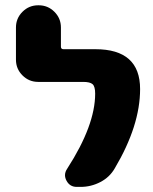

<svg xmlns="http://www.w3.org/2000/svg" viewBox="-20 -735 585 734"><path d="M273.4 -20.5Q247.1 -20.5 234.4 -43.9Q228.5 -54.7 228.5 -65.4Q228.5 -78.1 237.3 -90.8Q343.8 -255.9 343.8 -377Q343.8 -404.3 334 -413.1Q324.2 -421.9 297.9 -421.9H126Q90.8 -421.9 65.9 -446.8Q41 -471.7 41 -506.8V-629.9Q41 -665 65.9 -689.9Q90.8 -714.8 126 -714.8H127.9Q163.1 -714.8 188 -689.9Q212.9 -665 212.9 -629.9V-556.6Q212.9 -546.9 222.7 -546.9H344.7Q515.6 -546.9 515.6 -394.5Q515.6 -254.9 418.9 -91.8Q399.4 -57.6 363.8 -39.1Q328.1 -20.5 288.1 -20.5Z"/></svg>

Font: Gen Jyuu GothicX Heavy
Style: Bold
Weight: 900
Designer: [Source Han Sans]
Ryoko NISHIZUKA  (kana & ideographs); Paul D. Hunt (Latin, Greek & Cyrillic); Wenlong ZHANG  (bopomofo
Version: Version 1.002.20150607